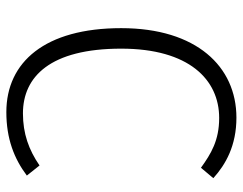

<svg xmlns="http://www.w3.org/2000/svg" viewBox="-98 -638 747 590"><g transform="rotate(-90 275.0 -342.5)"><path d="M226 -696C144 -696 83 -672 31 -633L62 -594C110 -627 160 -645 222 -645C335 -645 421 -561 421 -343C421 -135 326 -42 208 -42C139 -42 98 -67 55 -98L23 -60C65 -22 123 11 209 11C366 11 484 -112 484 -343C484 -577 380 -696 226 -696Z"/></g></svg>

Font: FiraGO Light
Style: Regular
Weight: 300
Designer: bBox Type
Foundry: bBox Type GmbH
Version: Version 1.001;PS 001.001;hotconv 1.0.88;makeotf.lib2.5.64775